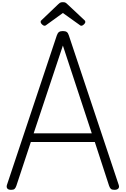

<svg xmlns="http://www.w3.org/2000/svg" viewBox="-20 -1740 1161 1774"><path d="M83 14Q57 14 47.5 1.5Q38 -11 44 -31L505 -1413Q513 -1436 525.5 -1444.5Q538 -1453 561 -1453Q584 -1453 596.5 -1444.5Q609 -1436 616 -1413L1077 -31Q1084 -11 1073.5 1.5Q1063 14 1037 14Q1015 14 1005 5.5Q995 -3 988 -23L856 -428H265L131 -23Q124 -3 114.5 5.5Q105 14 83 14ZM291 -508H828L561 -1319ZM391 -1502Q381 -1502 368.5 -1514Q356 -1526 356 -1536Q356 -1539 356 -1543Q356 -1547 362 -1552L517 -1700Q524 -1707 533 -1713.5Q542 -1720 561 -1720Q580 -1720 588.5 -1713.5Q597 -1707 604 -1700L762 -1552Q767 -1547 767.5 -1543Q768 -1539 768 -1536Q768 -1526 755 -1514Q742 -1502 732 -1502Q726 -1502 721 -1505.5Q716 -1509 708 -1515L561 -1620L416 -1515Q409 -1509 403 -1505.5Q397 -1502 391 -1502Z"/></svg>

Font: Playwrite ID
Style: Regular
Weight: 400
Designer: Veronika Burian, José Scaglione
Foundry: TypeTogether
Version: Version 1.002